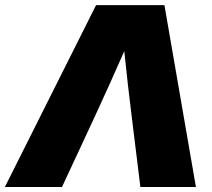

<svg xmlns="http://www.w3.org/2000/svg" viewBox="-62 -748 847 768"><path d="M-42.5 0 322.3 -727.5H595.7L721.7 0H499.5L464.8 -282.2Q456.5 -348.1 449.2 -412.6Q441.9 -477.1 435.1 -543.5Q406.2 -477.1 377 -412.6Q347.7 -348.1 317.4 -282.2L186 0Z"/></svg>

Font: Inter Display Black
Style: Italic
Weight: 900
Italic angle: -9.39999°
Designer: Rasmus Andersson
Foundry: rsms
Version: Version 4.000;git-a52131595